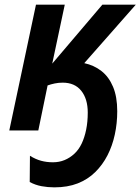

<svg xmlns="http://www.w3.org/2000/svg" viewBox="-20 -562 605 827"><path d="M214 245Q186 245 159 240Q132 235 108 222L109 109Q133 124 157 130.5Q181 137 208 137Q235 137 258 127.5Q281 118 300 100.5Q319 83 331.5 57Q344 31 351 -3Q358 -37 358 -77Q358 -136 330 -171Q302 -206 250 -206Q232 -206 215.5 -202.5Q199 -199 185 -194L145 0H20L135 -542H259L205 -288L421 -542H565L343 -290Q385 -281 417 -256Q449 -231 467 -188Q485 -145 485 -83Q485 -31 474.5 17.5Q464 66 443 107Q422 148 390 179.5Q358 211 314.5 228Q271 245 214 245Z"/></svg>

Font: Noto Sans Display SemiBold
Style: Italic
Weight: 600
Italic angle: -12°
Designer: Monotype Design Team
Foundry: Monotype Imaging Inc.
Version: Version 2.003